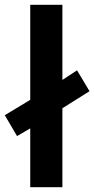

<svg xmlns="http://www.w3.org/2000/svg" viewBox="-32 -780 393 800"><path d="M94 0V-245L39 -213L-12 -300L94 -364V-760H228V-447L289 -487L341 -400L228 -329V0Z"/></svg>

Font: Noto Sans Oriya SemiBold
Style: Regular
Weight: 600
Version: Version 2.003